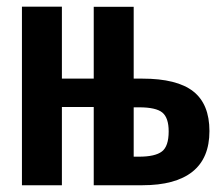

<svg xmlns="http://www.w3.org/2000/svg" viewBox="-20 -548 640 568"><path d="M400.9 -315.4Q503.4 -315.4 551.5 -277.8Q599.6 -240.2 599.6 -160.2Q599.6 -80.1 549.3 -40Q499 0 401.4 0H257.3V-231.4H163.1V0H44.9V-528.3H163.1V-315.4H257.3V-527.8H375.5V-315.4ZM375.5 -84.5H391.1Q439 -84.5 459 -99.9Q479 -115.2 479 -159.2Q479 -199.7 460.2 -215.1Q441.4 -230.5 391.6 -230.5H375.5Z"/></svg>

Font: Cousine
Style: Bold
Weight: 700
Monospace: yes
Designer: Steve Matteson
Foundry: Ascender Corporation
Version: Version 1.20